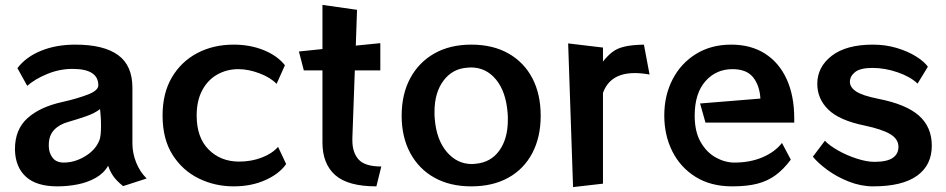

<svg xmlns="http://www.w3.org/2000/svg" viewBox="-20 -749 3858 783"><path d="M482 10Q457 -10 443.5 -28.5Q430 -47 421 -73Q403 -42 370 -23.5Q337 -5 296.5 3Q256 11 214 11Q129 11 86 -28Q43 -67 41 -137V-141Q41 -221 92 -267Q143 -313 234 -333Q296 -347 338.5 -363.5Q381 -380 381 -401Q381 -468 276 -468Q223 -468 173 -447.5Q123 -427 91 -399L51 -471Q86 -517 147.5 -542Q209 -567 287 -567Q403 -567 461.5 -524.5Q520 -482 520 -391V-164Q520 -125 535 -87Q550 -49 578 -21ZM179 -151Q180 -124 195 -105Q210 -86 240 -86Q284 -86 326 -111Q368 -136 384 -174Q389 -185 390.5 -201.5Q392 -218 392 -236Q392 -262 390 -283Q388 -304 388 -304Q366 -287 331.5 -275Q297 -263 259 -252Q222 -242 200.5 -219Q179 -196 179 -158Z M1147 -80Q1119 -40 1062 -14.5Q1005 11 933 11Q856 11 790 -21.5Q724 -54 683.5 -118Q643 -182 643 -278Q643 -369 681 -433.5Q719 -498 784.5 -532.5Q850 -567 933 -567Q1000 -567 1055.5 -544.5Q1111 -522 1142 -483L1108 -407Q1083 -433 1038 -450Q993 -467 952 -467Q905 -467 866 -445Q827 -423 804.5 -380.5Q782 -338 782 -278Q782 -188 831 -139Q880 -90 955 -90Q1004 -90 1046.5 -106Q1089 -122 1114 -150Z M1515 11Q1399 11 1347 -35Q1295 -81 1295 -168V-462H1219L1199 -539L1295 -549V-729L1436 -709L1431 -563L1531 -573V-462H1427L1417 -186V-176Q1417 -127 1442.5 -98.5Q1468 -70 1535 -70Z M1902 11Q1815 11 1751.5 -24.5Q1688 -60 1653 -125Q1618 -190 1618 -277Q1618 -365 1653 -430Q1688 -495 1751.5 -531Q1815 -567 1902 -567Q1990 -567 2053.5 -531Q2117 -495 2151 -430Q2185 -365 2185 -277Q2185 -190 2151 -125Q2117 -60 2053.5 -24.5Q1990 11 1902 11ZM1918 -81Q1981 -86 2016 -134.5Q2051 -183 2051 -259Q2051 -267 2051 -274.5Q2051 -282 2050 -290Q2043 -376 2002.5 -425Q1962 -474 1900 -474Q1896 -474 1893 -473.5Q1890 -473 1886 -473Q1825 -469 1788.5 -420Q1752 -371 1752 -294Q1752 -287 1752 -279.5Q1752 -272 1753 -264Q1760 -179 1802 -129.5Q1844 -80 1905 -80Q1908 -80 1911.5 -80.5Q1915 -81 1918 -81Z M2317 14 2297 -572 2439 -555V-498Q2458 -522 2477.5 -537Q2497 -552 2527 -559Q2557 -566 2606 -567L2629 -445Q2596 -451 2569 -451Q2468 -451 2439 -370V0Z M3205 -98Q3176 -59 3143.5 -35Q3111 -11 3069 0Q3027 11 2966 11Q2879 11 2817 -27.5Q2755 -66 2722 -131.5Q2689 -197 2689 -278Q2689 -360 2723 -425.5Q2757 -491 2818.5 -529Q2880 -567 2962 -567Q3042 -567 3099.5 -530.5Q3157 -494 3188 -426.5Q3219 -359 3219 -266V-249H2857L2835 -327L3081 -347Q3078 -400 3051.5 -433.5Q3025 -467 2967 -467Q2900 -467 2856.5 -417.5Q2813 -368 2813 -277Q2813 -212 2837.5 -169.5Q2862 -127 2899.5 -106.5Q2937 -86 2975 -86Q3039 -86 3089.5 -107.5Q3140 -129 3169 -166Z M3722 -408Q3693 -436 3641 -454Q3589 -472 3538 -472Q3488 -472 3467 -455Q3446 -438 3446 -415Q3446 -393 3471.5 -376Q3497 -359 3562 -346Q3675 -324 3727.5 -277.5Q3780 -231 3780 -155Q3780 -75 3719.5 -32Q3659 11 3541 11Q3491 11 3441.5 -8.5Q3392 -28 3353.5 -56.5Q3315 -85 3295 -110L3344 -175Q3363 -155 3398.5 -135Q3434 -115 3474.5 -102Q3515 -89 3546 -89Q3597 -89 3620.5 -105Q3644 -121 3644 -150Q3644 -182 3610.5 -202Q3577 -222 3506 -237Q3403 -258 3358 -302Q3313 -346 3313 -407Q3313 -476 3372 -521.5Q3431 -567 3540 -567Q3591 -567 3636.5 -553.5Q3682 -540 3715.5 -519Q3749 -498 3764 -477Z"/></svg>

Font: RocknRoll One
Style: Regular
Weight: 400
Designer: Fontworks Inc.
Foundry: Fontworks Inc.
Version: Version 1.100